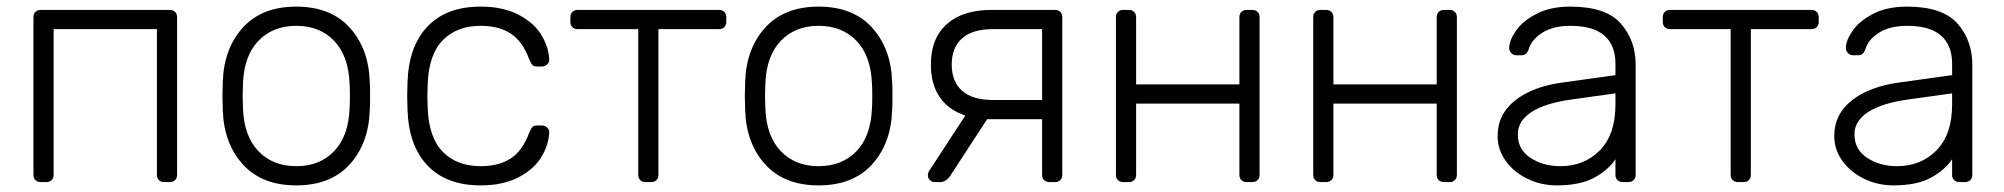

<svg xmlns="http://www.w3.org/2000/svg" viewBox="-20 -550 6055 580"><path d="M81 -498Q81 -508 87 -514Q93 -520 103 -520H493Q503 -520 509 -514Q515 -508 515 -498V-22Q515 -12 509 -6Q503 0 493 0H476Q466 0 460 -6Q454 -12 454 -22V-462H142V-22Q142 -12 136 -6Q130 0 120 0H103Q93 0 87 -6Q81 -12 81 -22Z M652 0ZM1098 -260Q1098 -228 1097 -218Q1094 -117 1036.5 -53.5Q979 10 875 10Q771 10 713.5 -53.5Q656 -117 653 -218L652 -260L653 -302Q656 -403 713.5 -466.5Q771 -530 875 -530Q979 -530 1036.5 -466.5Q1094 -403 1097 -302Q1098 -292 1098 -260ZM714 -297 713 -260 714 -223Q717 -139 760.5 -93.5Q804 -48 875 -48Q946 -48 989.5 -93.5Q1033 -139 1036 -223Q1037 -233 1037 -260Q1037 -287 1036 -297Q1033 -381 989.5 -426.5Q946 -472 875 -472Q804 -472 760.5 -426.5Q717 -381 714 -297Z M1210 0ZM1432 -48Q1487 -48 1523 -71.5Q1559 -95 1579 -150Q1584 -162 1588.5 -166.5Q1593 -171 1603 -171H1617Q1626 -171 1633 -164.5Q1640 -158 1639 -149Q1637 -110 1614 -73.5Q1591 -37 1544.5 -13.5Q1498 10 1432 10Q1328 10 1271 -50.5Q1214 -111 1211 -220L1210 -260L1211 -300Q1214 -409 1271 -469.5Q1328 -530 1432 -530Q1498 -530 1544.5 -506.5Q1591 -483 1614 -446.5Q1637 -410 1639 -371Q1640 -362 1633 -355.5Q1626 -349 1617 -349H1603Q1593 -349 1588.5 -353.5Q1584 -358 1579 -370Q1559 -425 1523 -448.5Q1487 -472 1432 -472Q1360 -472 1317.5 -428.5Q1275 -385 1272 -295L1271 -260L1272 -225Q1275 -135 1317.5 -91.5Q1360 -48 1432 -48Z M1908 -462H1725Q1715 -462 1709 -468Q1703 -474 1703 -484V-498Q1703 -508 1709 -514Q1715 -520 1725 -520H2152Q2162 -520 2168 -514Q2174 -508 2174 -498V-484Q2174 -474 2168 -468Q2162 -462 2152 -462H1969V-22Q1969 -12 1963 -6Q1957 0 1947 0H1930Q1920 0 1914 -6Q1908 -12 1908 -22Z M2230 0ZM2676 -260Q2676 -228 2675 -218Q2672 -117 2614.5 -53.5Q2557 10 2453 10Q2349 10 2291.5 -53.5Q2234 -117 2231 -218L2230 -260L2231 -302Q2234 -403 2291.5 -466.5Q2349 -530 2453 -530Q2557 -530 2614.5 -466.5Q2672 -403 2675 -302Q2676 -292 2676 -260ZM2292 -297 2291 -260 2292 -223Q2295 -139 2338.5 -93.5Q2382 -48 2453 -48Q2524 -48 2567.5 -93.5Q2611 -139 2614 -223Q2615 -233 2615 -260Q2615 -287 2614 -297Q2611 -381 2567.5 -426.5Q2524 -472 2453 -472Q2382 -472 2338.5 -426.5Q2295 -381 2292 -297Z M2792 -355Q2792 -434 2840 -477Q2888 -520 2975 -520H3167Q3177 -520 3183 -514Q3189 -508 3189 -498V-22Q3189 -12 3183 -6Q3177 0 3167 0H3150Q3140 0 3134 -6Q3128 -12 3128 -22V-190H2962L2848 -15Q2835 0 2821 0H2803Q2795 0 2789 -6Q2783 -12 2783 -20Q2783 -31 2791 -40L2896 -201Q2845 -218 2818.5 -257Q2792 -296 2792 -355ZM3128 -462H2980Q2917 -462 2886 -434Q2855 -406 2855 -355Q2855 -304 2886 -276Q2917 -248 2980 -248H3128Z M3724 -295V-498Q3724 -508 3730 -514Q3736 -520 3746 -520H3763Q3773 -520 3779 -514Q3785 -508 3785 -498V-22Q3785 -12 3779 -6Q3773 0 3763 0H3746Q3736 0 3730 -6Q3724 -12 3724 -22V-237H3412V-22Q3412 -12 3406 -6Q3400 0 3390 0H3373Q3363 0 3357 -6Q3351 -12 3351 -22V-498Q3351 -508 3357 -514Q3363 -520 3373 -520H3390Q3400 -520 3406 -514Q3412 -508 3412 -498V-295Z M4320 -295V-498Q4320 -508 4326 -514Q4332 -520 4342 -520H4359Q4369 -520 4375 -514Q4381 -508 4381 -498V-22Q4381 -12 4375 -6Q4369 0 4359 0H4342Q4332 0 4326 -6Q4320 -12 4320 -22V-237H4008V-22Q4008 -12 4002 -6Q3996 0 3986 0H3969Q3959 0 3953 -6Q3947 -12 3947 -22V-498Q3947 -508 3953 -514Q3959 -520 3969 -520H3986Q3996 -520 4002 -514Q4008 -508 4008 -498V-295Z M4504 0ZM4860 -69Q4838 -36 4795.5 -13Q4753 10 4683 10Q4635 10 4594 -10Q4553 -30 4528.5 -64Q4504 -98 4504 -139Q4504 -205 4557.5 -247Q4611 -289 4702 -301L4860 -323V-358Q4860 -413 4826.5 -442.5Q4793 -472 4724 -472Q4673 -472 4640.5 -452Q4608 -432 4599 -404Q4595 -392 4589.5 -387.5Q4584 -383 4575 -383H4561Q4552 -383 4545.5 -389.5Q4539 -396 4539 -405Q4539 -427 4559 -456.5Q4579 -486 4621 -508Q4663 -530 4724 -530Q4831 -530 4876 -479Q4921 -428 4921 -355V-22Q4921 -12 4915 -6Q4909 0 4899 0H4882Q4872 0 4866 -6Q4860 -12 4860 -22ZM4860 -268 4731 -250Q4649 -239 4607 -212Q4565 -185 4565 -144Q4565 -98 4603.5 -73Q4642 -48 4693 -48Q4766 -48 4813 -96Q4860 -144 4860 -234Z M5208 -462H5025Q5015 -462 5009 -468Q5003 -474 5003 -484V-498Q5003 -508 5009 -514Q5015 -520 5025 -520H5452Q5462 -520 5468 -514Q5474 -508 5474 -498V-484Q5474 -474 5468 -468Q5462 -462 5452 -462H5269V-22Q5269 -12 5263 -6Q5257 0 5247 0H5230Q5220 0 5214 -6Q5208 -12 5208 -22Z M5521 0ZM5877 -69Q5855 -36 5812.5 -13Q5770 10 5700 10Q5652 10 5611 -10Q5570 -30 5545.5 -64Q5521 -98 5521 -139Q5521 -205 5574.5 -247Q5628 -289 5719 -301L5877 -323V-358Q5877 -413 5843.5 -442.5Q5810 -472 5741 -472Q5690 -472 5657.5 -452Q5625 -432 5616 -404Q5612 -392 5606.5 -387.5Q5601 -383 5592 -383H5578Q5569 -383 5562.5 -389.5Q5556 -396 5556 -405Q5556 -427 5576 -456.5Q5596 -486 5638 -508Q5680 -530 5741 -530Q5848 -530 5893 -479Q5938 -428 5938 -355V-22Q5938 -12 5932 -6Q5926 0 5916 0H5899Q5889 0 5883 -6Q5877 -12 5877 -22ZM5877 -268 5748 -250Q5666 -239 5624 -212Q5582 -185 5582 -144Q5582 -98 5620.5 -73Q5659 -48 5710 -48Q5783 -48 5830 -96Q5877 -144 5877 -234Z"/></svg>

Font: Hezaedrus Light
Style: Regular
Weight: 300
Designer: Hubert & Fischer
Foundry: Hubert & Fischer
Version: Version 1.10;September 3, 2019;FontCreator 11.5.0.2425 64-bi